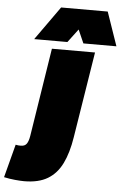

<svg xmlns="http://www.w3.org/2000/svg" viewBox="-161 -835 705 1100"><g transform="rotate(5 192.0 -285.0)"><path d="M361 -550 282 -56Q268 34 238 95.5Q208 157 155.5 188.5Q103 220 20 220Q0 220 -32 217Q-64 214 -96 207L-46 16Q-39 18 -30.5 18.5Q-22 19 -16 19Q7 19 17.5 4Q28 -11 33 -42L113 -550ZM7 -596 145 -790H413L480 -596H290L256 -673L198 -596Z"/></g></svg>

Font: Georama Expanded Black
Style: Italic
Weight: 900
Width: 7
Italic angle: -9°
Designer: Jean-Baptiste Levee
Foundry: Production Type
Version: Version 1.000